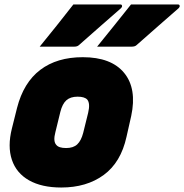

<svg xmlns="http://www.w3.org/2000/svg" viewBox="-20 -819 821 856"><path d="M307 -799H517Q523 -799 524 -793.5Q525 -788 520 -783Q471 -740 428.5 -703Q386 -666 332 -618Q325 -611 311 -611H157Q195 -658 232.5 -704.5Q270 -751 307 -799ZM564 -799H774Q780 -799 781 -793.5Q782 -788 777 -783Q728 -740 685.5 -703Q643 -666 589 -618Q582 -611 567 -611H413Q451 -658 488.5 -704.5Q526 -751 564 -799ZM349 -564Q476 -564 533.5 -494Q591 -424 565 -302L544 -209Q519 -95 442.5 -39Q366 17 253 17Q166 17 109.5 -15Q53 -47 33 -106.5Q13 -166 33 -246L56 -338Q85 -451 159.5 -507.5Q234 -564 349 -564ZM326 -388Q294 -388 276 -372Q258 -356 249 -320L227 -230Q216 -189 231 -173Q242 -159 275 -159Q307 -159 324.5 -175.5Q342 -192 351 -227L373 -316Q383 -358 369 -375Q357 -388 326 -388Z"/></svg>

Font: Recursive Sn Lnr St Blk
Style: Italic
Weight: 900
Italic angle: -15°
Version: Version 1.079;hotconv 1.0.112;makeotfexe 2.5.65598; ttfautoh